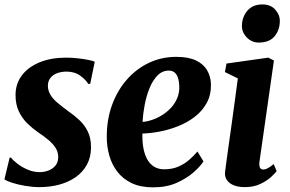

<svg xmlns="http://www.w3.org/2000/svg" viewBox="-20 -814 1276 846"><path d="M377.5 -444.5H368.5Q359.5 -461 334.5 -479.8Q309.5 -498.5 273 -498.5Q251 -498.5 232.5 -491.8Q214 -485 202.8 -471.5Q191.5 -458 191 -437Q191 -416 201.2 -398Q211.5 -380 231.2 -363Q251 -346 278 -326Q306.5 -306.5 329.8 -284.8Q353 -263 367 -234.2Q381 -205.5 381 -165Q381 -121.5 363 -88.5Q345 -55.5 313.5 -33.5Q282 -11.5 241.2 -0.5Q200.5 10.5 154 10.5Q123.5 10.5 91.2 5Q59 -0.5 34 -8.5Q9 -16.5 -0.5 -24L22.5 -119.5H28.5Q38.5 -106.5 58.2 -91.5Q78 -76.5 103.2 -66Q128.5 -55.5 154.5 -55.5Q174.5 -55.5 193.2 -62.5Q212 -69.5 224.2 -84.2Q236.5 -99 236.5 -122.5Q236.5 -144 225.2 -162Q214 -180 193.8 -197Q173.5 -214 146.5 -232Q123.5 -248 100.8 -270Q78 -292 63.2 -322.8Q48.5 -353.5 48.5 -395Q48.5 -445 76.5 -482Q104.5 -519 154.8 -539.5Q205 -560 271.5 -560Q298 -560 323.8 -557Q349.5 -554 369.2 -550Q389 -546 397.5 -542Z M876.5 -103Q863.5 -82 833.5 -55.2Q803.5 -28.5 758.8 -8.5Q714 11.5 655 11.5Q599 11.5 560 -7.2Q521 -26 496.8 -57.8Q472.5 -89.5 461.5 -129Q450.5 -168.5 450.5 -209.5Q450 -285.5 473.2 -350Q496.5 -414.5 538 -462.2Q579.5 -510 635.5 -536.8Q691.5 -563.5 757 -563.5Q810 -563.5 843.2 -547.8Q876.5 -532 892.5 -504.5Q908.5 -477 909.5 -443.5Q910.5 -396 890.8 -360.2Q871 -324.5 838 -299.2Q805 -274 764.8 -258Q724.5 -242 683.2 -234.2Q642 -226.5 607.5 -225.5Q606.5 -189.5 612 -160.5Q617.5 -131.5 629.5 -110.8Q641.5 -90 660 -79Q678.5 -68 703.5 -68Q739 -68 766.2 -80Q793.5 -92 814.2 -110.2Q835 -128.5 850 -146.5ZM724.5 -503Q695 -503 674 -481.5Q653 -460 639 -425.8Q625 -391.5 617.5 -352Q610 -312.5 608 -277Q627 -278 649.5 -285.5Q672 -293 693.5 -306.2Q715 -319.5 732.8 -338.2Q750.5 -357 760.8 -381.5Q771 -406 770 -435Q768.5 -469.5 757 -486.2Q745.5 -503 724.5 -503Z M1058.5 10.5Q1029 10.5 1008.5 1.8Q988 -7 978.5 -22.5Q969 -38 972 -59.5Q974.5 -80 978.8 -110.5Q983 -141 988.5 -180.2Q994 -219.5 1000.5 -265.5Q1007 -311.5 1013.8 -362.8Q1020.5 -414 1028 -468.5L971 -496.5L978 -534L1162 -560L1187 -547.5L1123.5 -103Q1121 -85 1125.2 -76Q1129.5 -67 1140 -67Q1149 -67 1159.5 -72.5Q1170 -78 1186 -91L1199 -60Q1192.5 -51 1174.5 -34.2Q1156.5 -17.5 1127.2 -3.5Q1098 10.5 1058.5 10.5ZM1120 -626.5Q1088.5 -626.5 1066.5 -650Q1044.5 -673.5 1046 -703Q1047.5 -741.5 1071 -768Q1094.5 -794.5 1136 -794.5Q1172.5 -794.5 1193 -771.5Q1213.5 -748.5 1213 -720.5Q1212.5 -681.5 1189.8 -654Q1167 -626.5 1120 -626.5Z"/></svg>

Font: Merriweather 36pt ExtraBold
Style: Italic
Weight: 800
Italic angle: -7.8°
Version: Version 2.101